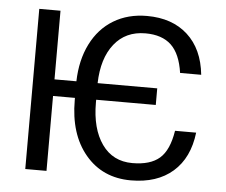

<svg xmlns="http://www.w3.org/2000/svg" viewBox="-52 -780 1000 849"><g transform="rotate(5 448.0 -356.0)"><path d="M183.6 -406.2H280.8Q283.2 -500.5 319.1 -572.3Q355 -644 418.9 -682.6Q482.9 -721.2 566.9 -721.2Q679.2 -721.2 747.8 -658.7Q816.4 -596.2 828.1 -482.9H734.4Q722.2 -566.9 681.4 -605.5Q640.6 -644 566.9 -644Q479 -644 428.5 -580.3Q377.9 -516.6 375 -406.2H639.6V-332.5H375V-319.8Q375 -204.1 423.3 -135.7Q471.7 -67.4 558.6 -67.4Q638.2 -67.4 679.4 -103.3Q720.7 -139.2 734.4 -226.1H828.1Q814.9 -113.3 744.9 -52Q674.8 9.3 558.6 9.3Q432.6 9.3 356.7 -81.1Q280.8 -171.4 280.8 -322.8V-332.5H183.6V0H89.4V-710.9H183.6Z"/></g></svg>

Font: Roboto-ThirdPerson-AD3FC
Style: ThirdPerson-AD3FC
Weight: 400
Designer: Google
Version: Version 2.137; 2017